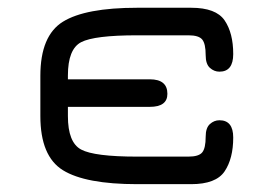

<svg xmlns="http://www.w3.org/2000/svg" viewBox="-20 -470 698 490"><path d="M467.8 -450.2Q531.2 -450.2 553.2 -418Q575.2 -385.7 575.2 -332Q575.2 -287.1 540 -287.1Q526.4 -287.1 515.6 -296.9Q504.9 -306.6 504.9 -329.1Q504.9 -358.4 496.1 -369.1Q487.3 -379.9 460.9 -379.9H330.1Q220.7 -379.9 187 -362.3Q153.3 -344.7 153.3 -277.3V-267.6H362.3Q407.2 -267.6 407.2 -230.5Q407.2 -197.3 362.3 -197.3H153.3V-173.8Q153.3 -106.4 187 -88.4Q220.7 -70.3 330.1 -70.3H460.9Q487.3 -70.3 496.1 -81.1Q504.9 -91.8 504.9 -121.1Q504.9 -143.6 515.6 -153.3Q526.4 -163.1 540 -163.1Q575.2 -163.1 575.2 -119.1Q575.2 -65.4 553.2 -32.7Q531.2 0 467.8 0H330.1Q198.2 0 140.6 -35.6Q83 -71.3 83 -173.8V-276.4Q83 -378.9 140.6 -414.6Q198.2 -450.2 330.1 -450.2Z"/></svg>

Font: Jura
Style: DemiBold
Weight: 600
Version: Version 2.4